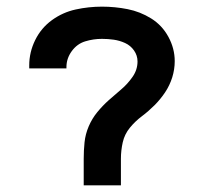

<svg xmlns="http://www.w3.org/2000/svg" viewBox="-20 -558 616 578"><path d="M232 0H344V-80Q344 -105 349.5 -129.5Q355 -154 371 -173.5Q387 -193 407 -208Q427 -223 445 -241Q463 -259 477 -280Q491 -301 498.5 -325Q506 -349 506 -374Q506 -412 487 -447Q468 -482 435 -502.5Q402 -523 364 -530.5Q326 -538 287 -538Q247 -538 208 -529.5Q169 -521 136.5 -497.5Q104 -474 86 -437.5Q68 -401 68 -361Q68 -357 68 -352H180Q180 -354 180 -356Q180 -382 196 -404Q212 -426 236.5 -433.5Q261 -441 287 -441Q305 -441 322.5 -438.5Q340 -436 356.5 -428.5Q373 -421 383.5 -406Q394 -391 394 -373Q394 -348 379 -326.5Q364 -305 345 -289Q326 -273 307.5 -256.5Q289 -240 273 -220.5Q257 -201 247 -177.5Q237 -154 234.5 -129.5Q232 -105 232 -80Z"/></svg>

Font: Iosevka Sparkle Semibold
Style: Regular
Weight: 600
Designer: Belleve Invis
Foundry: Belleve Invis
Version: Version 4.5.0; ttfautohint (v1.8.3)